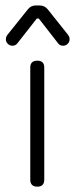

<svg xmlns="http://www.w3.org/2000/svg" viewBox="-20 -700 281 720"><path d="M120 0Q93.5 0 93.5 -26.5V-446.5Q93.5 -472.5 120 -472.5Q146 -472.5 146 -446.5V-26.5Q146 0 120 0ZM26.5 -528.5Q16.5 -528.5 9.2 -535.8Q2 -543 2 -553Q2 -558 3.5 -561.8Q5 -565.5 7.5 -569L84.5 -665Q96 -679.5 114 -679.5H129Q147 -679.5 159 -665L235.5 -569Q238 -565.5 239.5 -561.8Q241 -558 241 -553Q241 -543 234 -535.8Q227 -528.5 216.5 -528.5Q204 -528.5 197.5 -538L125.5 -630.5H118L45.5 -538Q38.5 -528.5 26.5 -528.5Z"/></svg>

Font: Jura Light
Style: Regular
Weight: 400
Version: Version 5.106